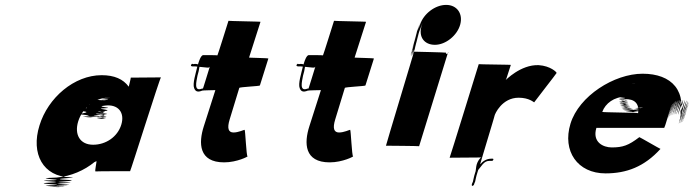

<svg xmlns="http://www.w3.org/2000/svg" viewBox="-20 -765 2833 784"><path d="M141.3 -253C104.9 -137 156.1 -43 267.5 -41C318.9 -39 152.7 -35 263.2 -30C313.6 -25 146.7 -22 258.1 -20C309.5 -18 142.6 -15 253 -13C303.4 -11 135.8 -9 246.4 -8C297.1 -7 128.5 -5 235.9 -3C284.3 -1 114.3 -1 222.3 -1C269.3 -1 101.6 -2 211.9 -3C262.2 -4 94.8 -6 203.8 -9C253.7 -12 85.6 -15 198.1 -20C250.3 -24 86.3 -27 199.9 -29C254.8 -32 93 -36 211.2 -40C269.8 -45 325.4 -70 365.5 -103C367.8 -104 371.4 -106 373.7 -107C376 -108 365.9 -65 369.9 -65C375.2 -66 509.2 -66 511.2 -66C513.2 -66 633.6 -450 637.3 -449L514 -448C515 -448 505.7 -411 505.7 -411C483.1 -442 447 -458 395 -458C283 -458 175.9 -366 141.3 -253ZM299.2 -269C316.4 -325 368.6 -365 418.9 -366C468.8 -369 367.2 -367 415.2 -367C465.2 -367 359 -363 409 -363C459 -363 358.1 -360 408.1 -360C457.1 -360 357.8 -359 407.8 -359C456.1 -357 355.2 -354 405.2 -354C453.2 -354 351.5 -355 399.5 -355C441.5 -355 370.1 -357 370.1 -357C414.1 -357 309.5 -355 357.2 -354C403.9 -353 301.6 -352 349 -350C395.4 -348 291.5 -345 335.9 -340C379.4 -335 274.2 -331 322 -327C368.8 -323 267.2 -318 318.1 -311C368.2 -305 271.7 -300 325.5 -296C379.3 -292 282.7 -290 335.4 -289C388.1 -288 292.4 -286 348.4 -286C404.4 -286 311.4 -286 367.4 -289C422 -291 326.6 -293 379.2 -295C431.8 -297 334.4 -299 388.3 -302C440.2 -305 343.8 -310 394.8 -310C444.8 -310 342.3 -302 392.7 -300C442.1 -298 341.8 -297 392.2 -295C441.6 -293 340.1 -288 391.1 -288C441.1 -288 339.8 -284 389.8 -284C439.8 -284 340.2 -282 390.9 -281C440.6 -280 341.6 -280 393.6 -280C444.6 -280 345.6 -280 396.9 -281C447.2 -282 349.1 -285 399.1 -285C449.1 -285 350.4 -289 400.4 -289C449.4 -289 351.5 -296 401.5 -296C451.5 -296 353 -301 403 -301C452 -301 352.6 -306 404.1 -311C454.6 -316 356.1 -321 406.8 -323C456.4 -325 358.6 -329 410.1 -334C461.9 -340 490.6 -306 475.3 -256C460 -206 412.2 -174 360.2 -174C306.2 -174 283 -216 299.2 -269Z M779.1 -504C775.1 -504 773.1 -504 769.8 -503C766.8 -503 765 -507 761.5 -502C755 -494 766.7 -493 772 -494H776C779 -494 782.7 -493 785.7 -493C779.8 -467 765.3 -423 772.8 -405C777.8 -392 786.3 -387 805.8 -395C811.7 -398 810.1 -406 804.2 -403C770.2 -390 782.1 -432 786.4 -456C790.1 -468 792.8 -480 794.4 -492H795.4C804.1 -491 816.8 -490 825.5 -489H830.5C833.5 -489 836.1 -491 836.7 -493C836.7 -493 806.5 -394 805.8 -395C805.1 -396 859.4 -397 859.4 -397L812.1 -249C790.3 -181 791.2 -102 895.2 -102C948.2 -102 995.8 -127 990.8 -127C985.8 -127 981.8 -235 978.8 -235C975.8 -235 953.5 -224 933.5 -224C912.5 -224 906.7 -241 917.7 -277L957.1 -406C958.3 -410 1040.3 -413 1041.2 -416C1042.1 -419 1074.9 -523 1075.8 -526C1076.4 -528 995.7 -529 997 -530L1043.7 -676C1045 -677 912.6 -679 912.9 -680C912.9 -680 868.5 -538 867.8 -539C867.1 -540 810.1 -540 809.1 -540C800.5 -538 793.7 -519 790.3 -508L788.5 -502C785.8 -503 782.1 -504 779.1 -504Z M1210.1 -504C1206.1 -504 1204.1 -504 1200.8 -503C1197.8 -503 1196 -507 1192.5 -502C1186 -494 1197.7 -493 1203 -494H1207C1210 -494 1213.7 -493 1216.7 -493C1210.8 -467 1196.3 -423 1203.8 -405C1208.8 -392 1217.3 -387 1236.8 -395C1242.7 -398 1241.1 -406 1235.2 -403C1201.2 -390 1213.1 -432 1217.4 -456C1221.1 -468 1223.8 -480 1225.4 -492H1226.4C1235.1 -491 1247.8 -490 1256.5 -489H1261.5C1264.5 -489 1267.1 -491 1267.7 -493C1267.7 -493 1237.5 -394 1236.8 -395C1236.1 -396 1290.4 -397 1290.4 -397L1243.1 -249C1221.3 -181 1222.2 -102 1326.2 -102C1379.2 -102 1426.8 -127 1421.8 -127C1416.8 -127 1412.8 -235 1409.8 -235C1406.8 -235 1384.5 -224 1364.5 -224C1343.5 -224 1337.7 -241 1348.7 -277L1388.1 -406C1389.3 -410 1471.3 -413 1472.2 -416C1473.1 -419 1505.9 -523 1506.8 -526C1507.4 -528 1426.7 -529 1428 -530L1474.7 -676C1476 -677 1343.6 -679 1343.9 -680C1343.9 -680 1299.5 -538 1298.8 -539C1298.1 -540 1241.1 -540 1240.1 -540C1231.5 -538 1224.7 -519 1221.3 -508L1219.5 -502C1216.8 -503 1213.1 -504 1210.1 -504Z M1669.8 -588C1656 -543 1682 -628 1668.2 -583C1654.5 -538 1681.5 -623 1667.4 -577C1654.3 -531 1679.6 -617 1665.9 -572C1652.4 -528 1679.4 -613 1665.7 -568C1651.9 -523 1678.5 -610 1664.7 -565L1663.5 -561C1650.1 -517 1676.4 -603 1662.9 -559C1649.1 -514 1674.4 -600 1660.7 -555L1660.1 -553C1646.3 -508 1673.6 -594 1661.2 -550C1648.7 -506 1676.3 -593 1663.8 -549C1651.4 -505 1679.3 -593 1667.2 -550C1655 -507 1681.9 -595 1669.1 -553L1669.7 -555C1656.5 -512 1684.4 -600 1671.3 -557C1658.5 -515 1685.4 -603 1672.5 -561L1673.7 -565C1660.9 -523 1687.8 -611 1675 -569C1662.1 -527 1688 -615 1675.2 -573C1661.7 -529 1690.2 -622 1676.7 -578C1663.9 -536 1690.4 -626 1677.5 -584L1681.5 -597C1681.5 -597 1695.9 -644 1683.4 -603C1683.4 -603 1698 -651 1685.2 -609C1672.3 -567 1698.6 -656 1685.7 -614C1671 -566 1706.1 -684 1691.8 -637C1679.2 -596 1707.4 -685 1694.9 -644C1682.4 -603 1709.6 -692 1696.7 -650C1683.9 -608 1711.8 -696 1698.9 -654C1686.1 -612 1714.3 -701 1701.5 -659C1688 -615 1711.9 -582 1755.9 -582C1799.9 -582 1846.6 -620 1859 -664C1871.5 -708 1846.8 -745 1801.8 -745C1756.8 -745 1709.8 -709 1695.3 -665C1680.9 -621 1706.8 -706 1693.1 -661L1692.8 -660C1679.3 -616 1704.3 -701 1690.6 -656C1676.5 -610 1701.8 -696 1688 -651C1674.3 -606 1700.3 -691 1686.2 -645C1672.1 -599 1696.8 -683 1682.8 -637C1668.7 -591 1695.7 -676 1681 -628C1666.3 -580 1692.3 -665 1678.2 -619C1664.5 -574 1690.2 -658 1676.4 -613C1662.7 -568 1689.9 -654 1675.9 -608C1662.1 -563 1688.1 -648 1674 -602ZM1804.6 -545C1806.6 -545 1809.5 -548 1810.2 -550C1810.5 -551 1810.8 -552 1810.1 -553L1691.4 -168C1690.7 -169 1557 -170 1556 -170C1555 -170 1671.7 -555 1670.4 -554C1670.4 -554 1801.5 -551 1801.2 -550C1800.2 -547 1801.6 -545 1804.6 -545Z M1977 -108H1982H1988H1989C1995.3 -109 1997.1 -118 1990.8 -117H1989.8H1985.8C1966.8 -117 1951.7 -107 1940.7 -94C1939.1 -92 2000.6 -293 1999.3 -292C2000.7 -300 2029.9 -366 2097.9 -366C2141.9 -366 2160.8 -346 2161.1 -347C2161.7 -349 2251.9 -464 2252.8 -467C2253.7 -470 2227.6 -496 2179.6 -499C2105.5 -502 2043.3 -436 2044.9 -438C2046.5 -440 2045.8 -441 2047.1 -442L2065.9 -500C2067.2 -501 1934.5 -502 1934.8 -503C1934.8 -503 1816.7 -120 1816 -121L1946.3 -122C1939 -121 1929.8 -104 1927 -95C1923.7 -84 1923.9 -75 1922.2 -66L1920.3 -60L1916.7 -48C1915.1 -43 1914.9 -39 1913.4 -34C1912.2 -30 1911.9 -26 1911 -23C1910.4 -21 1908.5 -18 1907.9 -16L1906.4 -11C1905.8 -9 1906.8 -6 1908.8 -6C1910.8 -6 1914.8 -9 1915.4 -11L1916.6 -15C1917.5 -18 1919.4 -21 1920.3 -24C1921.3 -27 1921.5 -31 1922.4 -34C1923.9 -39 1924.1 -43 1925.7 -48L1929.3 -60L1931.5 -67L1932.7 -71C1944.7 -84 1955 -108 1977 -108Z M2701.5 -270C2743.1 -406 2700.9 -268 2702.8 -274C2744.3 -410 2701.9 -271 2703.7 -277C2745 -412 2704.1 -275 2705.6 -280C2747.2 -416 2704.4 -276 2707.2 -282C2748.8 -418 2707.3 -279 2710.4 -286C2753 -422 2711.8 -284 2714.7 -290C2758.2 -426 2716.7 -287 2719.6 -293C2763.2 -429 2722.4 -289 2725.2 -295C2767.8 -431 2724.7 -290 2727.5 -296C2769.8 -431 2729 -291 2731.8 -297C2774.1 -432 2732.6 -293 2736.1 -298C2779.4 -433 2738.6 -293 2742.1 -298C2785.4 -433 2744.6 -293 2749.1 -298C2792.4 -433 2752.3 -292 2756.8 -297C2800.1 -432 2759 -291 2763.5 -296C2806.8 -431 2765.7 -290 2768.9 -294C2811.9 -428 2770.4 -286 2772.7 -290C2814.6 -424 2772.5 -283 2774.7 -287C2816.7 -421 2773 -278 2774.2 -282C2815.2 -416 2772.7 -277 2772.7 -277C2813.3 -410 2768.9 -268 2770.2 -272C2809.8 -405 2767.4 -263 2767.6 -267C2808.6 -401 2763.8 -261 2764 -265C2804 -399 2759.6 -257 2759.1 -262C2798.1 -396 2754.3 -256 2754.8 -261C2795.1 -396 2751 -255 2751.5 -260C2791.8 -395 2721.9 -464 2603.9 -464C2487.9 -464 2344 -373 2309.5 -260C2275.2 -148 2338.4 -57 2452.4 -57C2538.4 -57 2610.7 -84 2677 -157C2675 -157 2592.7 -205 2590.7 -205C2546.3 -171 2522.8 -163 2477.8 -163C2443.8 -163 2397.3 -184 2415.3 -243H2692.3C2695.1 -249 2697.9 -258 2699.7 -264ZM2439.2 -308C2451.9 -343 2488.1 -370 2534.1 -370C2576.1 -370 2493.8 -369 2540.8 -369C2581.8 -369 2497.8 -369 2545.8 -369H2551.8C2592.8 -369 2510.8 -369 2558.8 -369H2577.8C2618.8 -369 2535.8 -369 2582.8 -369C2623.8 -369 2541.1 -370 2588.1 -370C2628.1 -370 2545.4 -371 2593.7 -372C2635 -373 2552 -373 2600.6 -375C2642.3 -377 2559.9 -379 2607.5 -381C2648.1 -383 2565.7 -385 2612.3 -387C2652.9 -389 2568.5 -391 2615.5 -394C2655.4 -397 2571.3 -400 2616.9 -402C2656.5 -404 2571.1 -406 2616.7 -408C2655.3 -410 2570.3 -413 2614.9 -415C2652.5 -417 2565.5 -417 2609.1 -419C2645.7 -421 2559 -422 2601.3 -423C2637.6 -424 2550.6 -424 2593.6 -424C2629.6 -424 2542.6 -424 2585.6 -424C2585.6 -424 2535.9 -425 2578.9 -425C2578.9 -425 2527.6 -424 2571.6 -424C2608.6 -424 2522.6 -424 2566.6 -424C2603.6 -424 2517.3 -423 2561.3 -423C2599 -422 2513 -422 2556.7 -421C2594.4 -420 2507.1 -419 2550.8 -418C2587.5 -417 2501.2 -416 2544.6 -414C2581 -412 2494.7 -411 2538 -409C2575.4 -407 2489.1 -406 2533.5 -404C2570.9 -402 2485.6 -401 2530.3 -400C2569 -399 2482.4 -397 2528.1 -396C2566.8 -395 2480.8 -392 2526.8 -392C2565.8 -392 2479.9 -389 2525.9 -389C2564.9 -389 2478.7 -385 2524.7 -385C2563.7 -385 2477.8 -382 2523.8 -382C2562.8 -382 2476.9 -379 2522.3 -377C2560.6 -375 2476.3 -374 2521.7 -372C2561.1 -370 2476.8 -369 2522.2 -367C2560.9 -366 2476.6 -365 2522 -363C2560.4 -361 2475.8 -359 2522.1 -357C2561.5 -355 2475.3 -351 2522.3 -351C2561.3 -351 2478.1 -347 2524.1 -347C2564.1 -347 2478.2 -344 2524.6 -342C2563.9 -340 2480.6 -339 2526.3 -338C2566 -337 2481.4 -335 2527.8 -333C2567.2 -331 2483.6 -329 2530.6 -329C2569.6 -329 2485.7 -326 2531.7 -326C2571.7 -326 2487.8 -323 2534.4 -322C2574.1 -321 2489.5 -319 2537.2 -318C2577.9 -317 2494.3 -315 2542.3 -315C2581.3 -315 2500.7 -313 2546.7 -313C2587.7 -313 2503.1 -311 2549.8 -310C2590.5 -309 2508.2 -308 2556.2 -308C2597.2 -308 2515.2 -308 2562.2 -308C2602.2 -308 2518.9 -307 2565.9 -307H2569.9C2610.9 -307 2528.2 -308 2575.2 -308C2616.2 -308 2533.5 -309 2583.1 -311C2625.7 -313 2544 -314 2591.3 -315C2631.6 -316 2549.2 -318 2596.2 -318C2635.2 -318 2551.8 -320 2597.8 -320C2637.8 -320 2554.4 -322 2600.8 -323C2640.1 -324 2554.4 -325 2599.7 -326C2638 -327 2552.3 -328 2597.3 -328C2635.3 -328 2548.7 -326 2593.7 -326C2632.7 -326 2545.4 -325 2591.4 -325C2629.4 -325 2542.8 -323 2587.4 -322C2625.1 -321 2538.8 -320 2581.5 -319C2617.9 -317 2530.6 -316 2575.6 -316C2613.6 -316 2527.6 -316 2572.6 -316H2569.6C2608.6 -316 2519.9 -317 2565.9 -317C2603.9 -317 2516.9 -317 2559.9 -317C2596.9 -317 2510.9 -317 2556.2 -318C2594.5 -319 2508.5 -319 2552.8 -320C2591.1 -321 2504.4 -322 2548.8 -323C2587.1 -324 2500.4 -325 2544.7 -326C2583 -327 2497 -327 2542.3 -328C2580.6 -329 2495.5 -332 2540.5 -332C2579.5 -332 2492.4 -335 2538.4 -335C2576.4 -335 2491 -337 2536.3 -338C2574.9 -340 2490.3 -341 2535.6 -342C2574.9 -343 2488.2 -344 2533.8 -346C2572.4 -348 2488 -350 2533.3 -351C2571.9 -353 2485.9 -353 2531.5 -355C2570.1 -357 2485.5 -358 2531.1 -360C2570.7 -362 2591.6 -342 2585.6 -303C2585.2 -305 2439.6 -306 2439.2 -308Z"/></svg>

Font: Hussar Wojna
Style: 3Obl
Weight: 400
Designer: Robert Jablonski
Foundry: Cannot Into Space Fonts
Version: Version 1.01